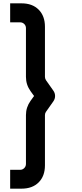

<svg xmlns="http://www.w3.org/2000/svg" viewBox="-20 -917 489 1149"><path d="M40.8 212H109Q173.8 212 211.4 174.4Q249 136.8 249 72.2V-228.3Q249 -239.3 255 -247.7L299.3 -310.5Q309.6 -325.2 309.6 -342.5Q309.6 -359.9 299.3 -374.5L255 -437.3Q249 -447.3 249 -456.7V-757Q249 -821.3 211.4 -859.2Q173.8 -897 109 -897H40.8V-783.3H100.7Q115.1 -783.3 125.2 -773.2Q135.3 -763.1 135.3 -748.7V-456.7Q135.3 -410.2 162.7 -371.7L183.8 -342.5L162.7 -313.3Q135.3 -274.8 135.3 -228.3V63.8Q135.3 78.5 125.2 88.8Q115.1 99.2 100.7 99.2H40.8Z"/></svg>

Font: Manrope Variable Light
Style: Regular
Weight: 200
Designer: Mikhail Sharanda
Foundry: Mikhail Sharanda
Version: Version 4.505